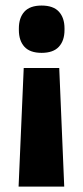

<svg xmlns="http://www.w3.org/2000/svg" viewBox="-20 -525 298 692"><path d="M211.5 147.5 193.5 -280H65.5L47 147.5ZM130 -505Q88 -505 68 -483Q48 -461 48 -422.5V-417Q48 -378.5 68 -356.5Q88 -334.5 130 -334.5Q172 -334.5 192.2 -356.5Q212.5 -378.5 212.5 -417V-422.5Q212.5 -461 192.2 -483Q172 -505 130 -505Z"/></svg>

Font: Anek Kannada
Style: Bold
Weight: 700
Version: Version 1.003